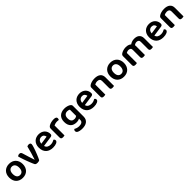

<svg xmlns="http://www.w3.org/2000/svg" viewBox="629 -2588 4889 4889"><g transform="rotate(-45 3073.0 -144.0)"><path d="M530 -237Q530 -179 512.5 -132.5Q495 -86 463 -53Q431 -20 386 -2.5Q341 15 285 15Q229 15 184 -2.5Q139 -20 107 -52.5Q75 -85 57.5 -131.5Q40 -178 40 -237Q40 -295 57.5 -341.5Q75 -388 107.5 -420.5Q140 -453 185 -470.5Q230 -488 285 -488Q340 -488 385 -470.5Q430 -453 462.5 -420Q495 -387 512.5 -340.5Q530 -294 530 -237ZM285 -388Q231 -388 200 -348.5Q169 -309 169 -237Q169 -164 199.5 -125Q230 -86 285 -86Q340 -86 370.5 -125.5Q401 -165 401 -237Q401 -309 370 -348.5Q339 -388 285 -388Z M987 -484Q1013 -484 1030.5 -472Q1048 -460 1048 -432Q1048 -419 1040.5 -390Q1033 -361 1020.5 -323Q1008 -285 992 -241Q976 -197 959 -154.5Q942 -112 925 -74Q908 -36 894 -10Q884 -2 864 3Q844 8 820 8Q791 8 770.5 0.5Q750 -7 741 -24Q732 -41 719 -71Q706 -101 691 -139Q676 -177 660 -219.5Q644 -262 629.5 -304Q615 -346 602.5 -385Q590 -424 582 -455Q592 -467 610.5 -475.5Q629 -484 649 -484Q675 -484 691.5 -472Q708 -460 717 -429L767 -264Q773 -244 780.5 -221.5Q788 -199 795 -177.5Q802 -156 808.5 -136.5Q815 -117 819 -104H823Q852 -192 880 -285.5Q908 -379 929 -470Q941 -477 956.5 -480.5Q972 -484 987 -484Z M1238 -180Q1252 -129 1290 -106Q1328 -83 1384 -83Q1426 -83 1461.5 -95.5Q1497 -108 1519 -122Q1533 -114 1542 -100Q1551 -86 1551 -70Q1551 -50 1537.5 -34.5Q1524 -19 1500.5 -8Q1477 3 1445 9Q1413 15 1376 15Q1317 15 1268.5 -1Q1220 -17 1185.5 -49.5Q1151 -82 1131.5 -130Q1112 -178 1112 -242Q1112 -304 1131 -350Q1150 -396 1182.5 -427Q1215 -458 1258 -473Q1301 -488 1349 -488Q1398 -488 1439 -472.5Q1480 -457 1509 -429.5Q1538 -402 1554.5 -363.5Q1571 -325 1571 -280Q1571 -252 1556.5 -238Q1542 -224 1516 -220ZM1349 -393Q1300 -393 1267 -360.5Q1234 -328 1230 -268L1452 -301Q1448 -338 1423 -365.5Q1398 -393 1349 -393Z M1796 -1Q1787 1 1772 4Q1757 7 1738 7Q1703 7 1686 -6Q1669 -19 1669 -52V-369Q1669 -395 1681 -413Q1693 -431 1716 -445Q1747 -464 1792.5 -476Q1838 -488 1891 -488Q1986 -488 1986 -429Q1986 -415 1981.5 -402.5Q1977 -390 1972 -382Q1949 -387 1915 -387Q1880 -387 1849 -379Q1818 -371 1796 -359Z M2359 -41Q2339 -31 2312.5 -24Q2286 -17 2251 -17Q2206 -17 2166 -29.5Q2126 -42 2096 -70Q2066 -98 2048.5 -142.5Q2031 -187 2031 -251Q2031 -309 2048.5 -353.5Q2066 -398 2098.5 -428Q2131 -458 2176 -473Q2221 -488 2276 -488Q2328 -488 2371.5 -475Q2415 -462 2441 -445Q2459 -433 2469.5 -418Q2480 -403 2480 -380V6Q2480 57 2461.5 94Q2443 131 2411 154.5Q2379 178 2336 189Q2293 200 2243 200Q2191 200 2152.5 190.5Q2114 181 2095 169Q2062 148 2062 113Q2062 94 2070 80Q2078 66 2089 59Q2115 75 2152 87Q2189 99 2231 99Q2291 99 2325 76Q2359 53 2359 2ZM2272 -115Q2301 -115 2321.5 -123Q2342 -131 2357 -142V-368Q2343 -376 2324.5 -382Q2306 -388 2280 -388Q2225 -388 2191.5 -354.5Q2158 -321 2158 -251Q2158 -213 2166.5 -187Q2175 -161 2190.5 -145Q2206 -129 2227 -122Q2248 -115 2272 -115Z M2708 -180Q2722 -129 2760 -106Q2798 -83 2854 -83Q2896 -83 2931.5 -95.5Q2967 -108 2989 -122Q3003 -114 3012 -100Q3021 -86 3021 -70Q3021 -50 3007.5 -34.5Q2994 -19 2970.5 -8Q2947 3 2915 9Q2883 15 2846 15Q2787 15 2738.5 -1Q2690 -17 2655.5 -49.5Q2621 -82 2601.5 -130Q2582 -178 2582 -242Q2582 -304 2601 -350Q2620 -396 2652.5 -427Q2685 -458 2728 -473Q2771 -488 2819 -488Q2868 -488 2909 -472.5Q2950 -457 2979 -429.5Q3008 -402 3024.5 -363.5Q3041 -325 3041 -280Q3041 -252 3026.5 -238Q3012 -224 2986 -220ZM2819 -393Q2770 -393 2737 -360.5Q2704 -328 2700 -268L2922 -301Q2918 -338 2893 -365.5Q2868 -393 2819 -393Z M3453 -305Q3453 -348 3428.5 -368Q3404 -388 3362 -388Q3333 -388 3308.5 -381Q3284 -374 3266 -363V-1Q3257 1 3242 4Q3227 7 3208 7Q3173 7 3156 -6Q3139 -19 3139 -52V-373Q3139 -397 3149 -412Q3159 -427 3180 -441Q3209 -461 3257 -474.5Q3305 -488 3363 -488Q3466 -488 3522.5 -442.5Q3579 -397 3579 -309V-1Q3571 1 3555.5 4Q3540 7 3522 7Q3486 7 3469.5 -6Q3453 -19 3453 -52V-305Z M4173 -237Q4173 -179 4155.5 -132.5Q4138 -86 4106 -53Q4074 -20 4029 -2.5Q3984 15 3928 15Q3872 15 3827 -2.5Q3782 -20 3750 -52.5Q3718 -85 3700.5 -131.5Q3683 -178 3683 -237Q3683 -295 3700.5 -341.5Q3718 -388 3750.5 -420.5Q3783 -453 3828 -470.5Q3873 -488 3928 -488Q3983 -488 4028 -470.5Q4073 -453 4105.5 -420Q4138 -387 4155.5 -340.5Q4173 -294 4173 -237ZM3928 -388Q3874 -388 3843 -348.5Q3812 -309 3812 -237Q3812 -164 3842.5 -125Q3873 -86 3928 -86Q3983 -86 4013.5 -125.5Q4044 -165 4044 -237Q4044 -309 4013 -348.5Q3982 -388 3928 -388Z M4981 -1Q4973 1 4957.5 4Q4942 7 4924 7Q4888 7 4871.5 -6Q4855 -19 4855 -52V-312Q4855 -352 4833 -370Q4811 -388 4775 -388Q4751 -388 4728.5 -379Q4706 -370 4689 -355Q4692 -341 4692 -327V-1Q4684 1 4668.5 4Q4653 7 4635 7Q4599 7 4582.5 -6Q4566 -19 4566 -52V-312Q4566 -352 4543 -370Q4520 -388 4484 -388Q4459 -388 4438 -380Q4417 -372 4403 -364V-1Q4394 1 4379 4Q4364 7 4345 7Q4310 7 4293 -6Q4276 -19 4276 -52V-373Q4276 -396 4286 -411.5Q4296 -427 4317 -441Q4347 -461 4393 -474.5Q4439 -488 4488 -488Q4579 -488 4636 -439Q4665 -460 4702.5 -474Q4740 -488 4791 -488Q4830 -488 4865 -478.5Q4900 -469 4925.5 -448Q4951 -427 4966 -394.5Q4981 -362 4981 -317Z M5211 -180Q5225 -129 5263 -106Q5301 -83 5357 -83Q5399 -83 5434.5 -95.5Q5470 -108 5492 -122Q5506 -114 5515 -100Q5524 -86 5524 -70Q5524 -50 5510.5 -34.5Q5497 -19 5473.5 -8Q5450 3 5418 9Q5386 15 5349 15Q5290 15 5241.5 -1Q5193 -17 5158.5 -49.5Q5124 -82 5104.5 -130Q5085 -178 5085 -242Q5085 -304 5104 -350Q5123 -396 5155.5 -427Q5188 -458 5231 -473Q5274 -488 5322 -488Q5371 -488 5412 -472.5Q5453 -457 5482 -429.5Q5511 -402 5527.5 -363.5Q5544 -325 5544 -280Q5544 -252 5529.5 -238Q5515 -224 5489 -220ZM5322 -393Q5273 -393 5240 -360.5Q5207 -328 5203 -268L5425 -301Q5421 -338 5396 -365.5Q5371 -393 5322 -393Z M5956 -305Q5956 -348 5931.5 -368Q5907 -388 5865 -388Q5836 -388 5811.5 -381Q5787 -374 5769 -363V-1Q5760 1 5745 4Q5730 7 5711 7Q5676 7 5659 -6Q5642 -19 5642 -52V-373Q5642 -397 5652 -412Q5662 -427 5683 -441Q5712 -461 5760 -474.5Q5808 -488 5866 -488Q5969 -488 6025.5 -442.5Q6082 -397 6082 -309V-1Q6074 1 6058.5 4Q6043 7 6025 7Q5989 7 5972.5 -6Q5956 -19 5956 -52V-305Z"/></g></svg>

Font: Baloo Chettan 2 SemiBold
Style: Regular
Weight: 600
Designer: Maithili Shingre, Unnati Kotecha and Ek Type
Foundry: Ek Type
Version: Version 1.640;hotconv 1.0.111;makeotfexe 2.5.65597; ttfautoh